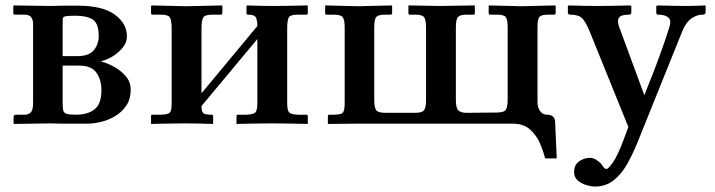

<svg xmlns="http://www.w3.org/2000/svg" viewBox="-20 -456 2637 708"><path d="M32 1 30 -1V-24Q30 -33 39 -33H71Q85 -33 93.5 -41.5Q102 -50 102 -76V-368Q102 -383 95 -392.5Q88 -402 69 -402H35Q29 -402 29 -407V-434L31 -436L164 -434L210 -435H267Q359 -435 403.5 -402Q448 -369 448 -323Q448 -298 430 -277.5Q412 -257 390 -245Q368 -233 354 -231V-229Q377 -223 402 -209Q427 -195 444.5 -174Q462 -153 462 -125Q462 -91 446 -67Q430 -43 405 -28Q380 -13 352.5 -6.5Q325 0 303 0H211L164 -1ZM211 -249H264Q308 -249 326 -271Q344 -293 344 -323Q344 -370 322 -384Q300 -398 259 -398Q231 -398 221.5 -396Q212 -394 211.5 -386.5Q211 -379 211 -364ZM211 -214V-77Q211 -59 213 -49.5Q215 -40 225 -36.5Q235 -33 259 -33Q304 -33 329 -53Q354 -73 354 -123Q354 -162 335.5 -188Q317 -214 273 -214Z M666 -433 798 -436 800 -434V-408Q800 -402 794 -402H764Q736 -402 729.5 -391.5Q723 -381 723 -350V-112L929 -360Q929 -378 924.5 -390Q920 -402 895 -402Q889 -402 889 -407V-434L891 -436Q891 -436 906.5 -435.5Q922 -435 943 -434.5Q964 -434 982 -434Q1008 -434 1038.5 -434.5Q1069 -435 1091.5 -435.5Q1114 -436 1114 -436L1115 -434V-408Q1115 -402 1109 -402H1079Q1051 -402 1045 -392Q1039 -382 1039 -350V-77Q1039 -49 1046 -41.5Q1053 -34 1079 -33H1109Q1115 -33 1115 -27V-1L1114 1Q1114 1 1091.5 0.5Q1069 0 1038.5 -0.5Q1008 -1 982 -1Q957 -1 926.5 -0.5Q896 0 874 0.5Q852 1 852 1V-28Q852 -33 858 -33H888Q916 -34 922.5 -42.5Q929 -51 929 -77V-312L723 -65Q723 -46 729 -39.5Q735 -33 760 -33Q766 -33 766 -27V-1L765 1Q765 1 748.5 0.5Q732 0 709 -0.5Q686 -1 666 -1Q641 -1 611 -0.5Q581 0 559.5 0.5Q538 1 538 1L537 -1V-28Q537 -33 542 -33H573Q601 -34 607 -41.5Q613 -49 613 -75V-349Q613 -381 606.5 -391.5Q600 -402 573 -402H543Q537 -402 537 -407V-434L540 -436Z M1962 -355V-79Q1962 -60 1971.5 -46.5Q1981 -33 1998 -33Q2009 -33 2017.5 -27.5Q2026 -22 2027 -8L2033 128H1990Q1984 103 1971.5 73.5Q1959 44 1935 22Q1911 0 1871 0H1302L1190 1L1189 -1V-27Q1189 -33 1194 -33H1210Q1236 -33 1243.5 -40Q1251 -47 1251 -75V-355Q1251 -384 1243.5 -393Q1236 -402 1210 -402H1184Q1179 -402 1179 -407V-434L1180 -436L1301 -433L1424 -436L1426 -434V-408Q1426 -402 1420 -402H1401Q1376 -402 1368 -394Q1360 -386 1360 -355V-88Q1360 -59 1367.5 -49.5Q1375 -40 1401 -40H1511Q1537 -40 1544 -50Q1551 -60 1551 -88V-354Q1551 -383 1544 -392.5Q1537 -402 1511 -402H1491Q1486 -402 1486 -407V-434L1487 -436L1601 -434L1730 -436L1731 -434V-407Q1731 -402 1726 -402H1702Q1677 -402 1669 -393.5Q1661 -385 1661 -354V-88Q1661 -57 1670.5 -48.5Q1680 -40 1702 -40L1812 -41Q1840 -41 1846 -52.5Q1852 -64 1852 -89V-355Q1852 -384 1845 -393Q1838 -402 1812 -402H1787Q1782 -402 1782 -407V-434L1783 -436L1902 -433L2027 -436L2029 -434V-408Q2029 -402 2023 -402H2002Q1977 -402 1969.5 -394Q1962 -386 1962 -355Z M2496 -341 2330 71Q2313 113 2292 150Q2271 187 2242 209.5Q2213 232 2173 232Q2162 232 2144 227Q2126 222 2111.5 210.5Q2097 199 2097 178Q2097 152 2115.5 139Q2134 126 2156 126Q2168 126 2180.5 134.5Q2193 143 2198 150Q2203 157 2207 162Q2211 167 2217 167Q2223 167 2240 143Q2257 119 2279 61L2297 12L2156 -336Q2141 -374 2127.5 -388Q2114 -402 2084 -402Q2074 -402 2074 -409V-434L2077 -436Q2077 -436 2095 -435.5Q2113 -435 2137.5 -434.5Q2162 -434 2183 -434Q2207 -434 2235 -434.5Q2263 -435 2283.5 -435.5Q2304 -436 2304 -436L2308 -434V-410Q2308 -405 2305 -403.5Q2302 -402 2300 -402Q2270 -402 2262.5 -391Q2255 -380 2263 -357L2356 -105Q2373 -147 2391 -193.5Q2409 -240 2424 -283Q2439 -326 2448 -355Q2457 -382 2444 -392Q2431 -402 2408 -402Q2400 -402 2400 -409V-433L2404 -436Q2404 -436 2423 -435.5Q2442 -435 2468 -434.5Q2494 -434 2516 -434Q2535 -434 2557.5 -435Q2580 -436 2580 -436L2582 -434V-411Q2582 -402 2571 -402Q2549 -402 2529 -387.5Q2509 -373 2496 -341Z"/></svg>

Font: Libertinus Serif SemiBold
Style: Regular
Weight: 600
Designer: Philipp H. Poll, Khaled Hosny
Foundry: Caleb Maclennan
Version: Version 7.051;RELEASE